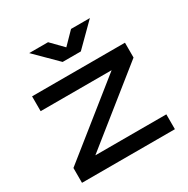

<svg xmlns="http://www.w3.org/2000/svg" viewBox="-197 -1071 1215 1244"><g transform="rotate(-30 410.5 -449.5)"><path d="M63 -647H758V-536L227 -111H758V0H63V-111L594 -536H63ZM187 -899H328L414 -811L500 -899H641L482 -741H346Z"/></g></svg>

Font: Syne Modified
Style: Bold
Weight: 700
Designer: Lucas Descroix
Foundry: Bonjour Monde
Version: Version 2.200